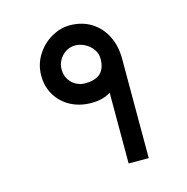

<svg xmlns="http://www.w3.org/2000/svg" viewBox="-96 -712 791 812"><g transform="rotate(-15 300.0 -306.5)"><path d="M284 -280Q233 -280 193 -301.5Q153 -323 130.5 -360.8Q108 -398.5 108 -446Q108 -494.5 133 -534.8Q158 -575 197.8 -598Q237.5 -621 279 -621Q331.5 -621 371.8 -596.5Q412 -572 434.5 -528Q457 -484 457 -428V8H369V-302Q335.5 -280 284 -280ZM369 -451Q369 -474 355.5 -492.8Q342 -511.5 321 -522.2Q300 -533 279 -533Q257.5 -533 238.8 -521.5Q220 -510 209 -490.8Q198 -471.5 198 -450Q198 -424.5 209.8 -405.5Q221.5 -386.5 240.2 -376.8Q259 -367 279 -367Q325 -367 347 -387.8Q369 -408.5 369 -451Z"/></g></svg>

Font: JuliaMono BoldItalic
Style: Regular
Weight: 700
Italic angle: -9°
Monospace: yes
Designer: cormullion
Foundry: corm
Version: Version 0.049; ttfautohint (v1.8.4)